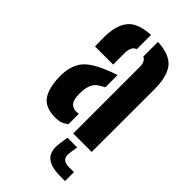

<svg xmlns="http://www.w3.org/2000/svg" viewBox="-246 -676 937 937"><g transform="rotate(45 222.0 -207.5)"><path d="M48 -375.5Q47.5 -384.5 47 -408Q46.5 -431.5 47 -448.5Q50 -527 84 -565.5Q118 -604 201.5 -608.5V-510Q176 -502.5 173.5 -463Q173 -454.5 172.8 -437.8Q172.5 -421 172.8 -403.5Q173 -386 173.5 -375.5ZM273 0V-458.5Q273 -497.5 249.5 -507V-608.5Q336 -604 368.8 -561.2Q401.5 -518.5 401 -428.5L400.5 0ZM30.5 -128.5Q28.5 -152.5 30.5 -174.5Q35 -233.5 66 -269.5Q97 -305.5 172 -335Q185 -341 198.2 -345.8Q211.5 -350.5 224.5 -354.5V-269.5Q219.5 -267.5 214.5 -264.8Q209.5 -262 204.5 -259Q177.5 -244.5 168.2 -222.8Q159 -201 157.5 -174.5Q156.5 -155.5 158 -138.5Q162.5 -85.5 210 -85.5Q217 -85.5 224.5 -87.5V-17Q200.5 7.5 157 7.5Q95 7.5 65.8 -23.8Q36.5 -55 30.5 -128.5ZM409 192.5H377.5Q309.5 192.5 281 166Q252.5 139.5 261 80L268 34.5H335L328 80Q324.5 107.5 336.5 119.2Q348.5 131 377.5 131H409Z"/></g></svg>

Font: Big Shoulders Stencil Display ExtraBold
Style: Regular
Weight: 800
Designer: Patric King
Foundry: XO Type Co
Version: Version 1.000